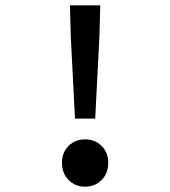

<svg xmlns="http://www.w3.org/2000/svg" viewBox="-20 -690 640 722"><path d="M262 -244 246 -556 243 -670H357L354 -556L338 -244ZM213 -78Q213 -117 238 -141.5Q263 -166 300 -166Q337 -166 362 -141.5Q387 -117 387 -78Q387 -38 362 -13Q337 12 300 12Q263 12 238 -13Q213 -38 213 -78Z"/></svg>

Font: TypoPRO Source Code Pro
Style: Regular
Weight: 600
Monospace: yes
Designer: Paul D. Hunt, Teo Tuominen
Foundry: Adobe Systems Incorporated
Version: Version 2.010;PS 1.0;hotconv 1.0.84;makeotf.lib2.5.63406